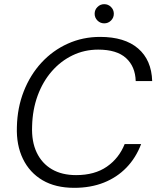

<svg xmlns="http://www.w3.org/2000/svg" viewBox="-20 -889 755 921"><path d="M336 12Q246 12 184 -24.5Q122 -61 90 -127Q58 -193 61 -280Q63 -372 94 -451Q125 -530 179 -588.5Q233 -647 305 -679.5Q377 -712 460 -712Q578 -712 642.5 -656.5Q707 -601 710 -500H631Q629 -570 584.5 -610.5Q540 -651 451 -651Q385 -651 328 -623.5Q271 -596 228 -546.5Q185 -497 160.5 -430Q136 -363 134 -284Q131 -210 156 -157.5Q181 -105 229 -77Q277 -49 345 -49Q434 -49 492.5 -89.5Q551 -130 578 -198H657Q632 -132 586.5 -85Q541 -38 478 -13Q415 12 336 12ZM480 -777Q461 -777 447.5 -790.5Q434 -804 434 -823Q434 -842 447.5 -855.5Q461 -869 480 -869Q499 -869 512.5 -855.5Q526 -842 526 -823Q526 -804 512.5 -790.5Q499 -777 480 -777Z"/></svg>

Font: DM Sans 18pt Light
Style: Italic
Weight: 300
Italic angle: -10°
Designer: Colophon Foundry, Jonny Pinhorn
Foundry: Colophon Foundry
Version: Version 4.004;gftools[0.9.30]